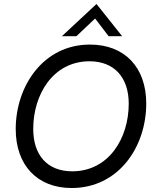

<svg xmlns="http://www.w3.org/2000/svg" viewBox="-20 -933 788 965"><path d="M340 12C574 12 715 -192 715 -413C715 -594 607 -709 432 -709C198 -709 59 -501 59 -284C59 -104 166 12 340 12ZM147 -285C147 -457 246 -625 430 -625C554 -625 627 -544 627 -412C627 -237 526 -72 343 -72C219 -72 147 -152 147 -285ZM291 -751H364L458 -840L526 -751H594L465 -913Z"/></svg>

Font: HK Grotesk
Style: Italic
Weight: 400
Italic angle: -16°
Designer: Alfredo Marco Pradil
Foundry: Hanken Design Co.
Version: Version 3.001;FEAKit 1.0